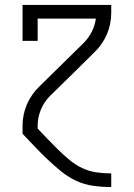

<svg xmlns="http://www.w3.org/2000/svg" viewBox="-20 -540 540 775"><path d="M428 215Q392 215 356 210Q320 205 287 189.5Q254 174 226 151Q198 128 172 103.5Q146 79 121 52.5Q96 26 71 0V-33Q71 -55 75.5 -77Q80 -99 89 -119.5Q98 -140 111 -158.5Q124 -177 140 -192L318 -367Q338 -387 350.5 -412Q363 -437 367 -465H132V-375H71V-520H429V-488Q429 -465 424.5 -443Q420 -421 411 -400.5Q402 -380 389 -361.5Q376 -343 360 -328L271 -240L182 -153Q158 -129 145 -97.5Q132 -66 132 -33V-21Q153 1 173.5 22.5Q194 44 215.5 65Q237 86 260.5 105.5Q284 125 311 138Q338 151 368 155.5Q398 160 428 160H429V215Z"/></svg>

Font: Iosevka Curly Slab Light
Style: Regular
Weight: 300
Monospace: yes
Designer: Belleve Invis
Foundry: Belleve Invis
Version: Version 22.1.2; ttfautohint (v1.8.4)